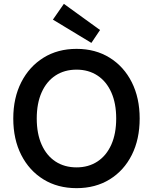

<svg xmlns="http://www.w3.org/2000/svg" viewBox="-20 -966 795 998"><path d="M378 12Q280 12 206 -33.5Q132 -79 90.5 -160.5Q49 -242 49 -350Q49 -457 90.5 -538.5Q132 -620 206 -666Q280 -712 378 -712Q476 -712 550 -666Q624 -620 665 -538.5Q706 -457 706 -350Q706 -242 665 -160.5Q624 -79 550 -33.5Q476 12 378 12ZM378 -96Q440 -96 486.5 -126.5Q533 -157 558.5 -214Q584 -271 584 -350Q584 -429 558.5 -486Q533 -543 486.5 -573.5Q440 -604 378 -604Q315 -604 268.5 -573.5Q222 -543 196.5 -486Q171 -429 171 -350Q171 -271 196.5 -214Q222 -157 268.5 -126.5Q315 -96 378 -96ZM455 -743 255 -864 312 -946 500 -810Z"/></svg>

Font: DM Sans 9pt SemiBold
Style: Regular
Weight: 600
Version: Version 4.004;gftools[0.9.30]